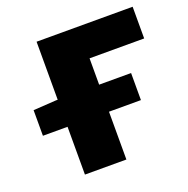

<svg xmlns="http://www.w3.org/2000/svg" viewBox="-103 -643 723 740"><g transform="rotate(-20 258.5 -272.5)"><path d="M22 -301 116 -307H123V-545H517V-415H293V-307H424V-196H293V0H123V-196H22Z"/></g></svg>

Font: Nebula Sans Bold
Style: Regular
Weight: 700
Designer: Paul D. Hunt for Adobe (as Source Sans)
Foundry: Nebula Entertainment & Broadcasting LLC
Version: Version 1.010